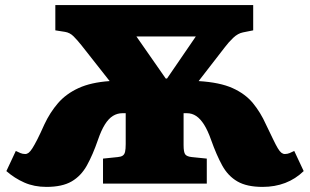

<svg xmlns="http://www.w3.org/2000/svg" viewBox="-20 -720 1216 753"><path d="M162 13Q114 13 75.5 -4Q37 -21 5 -49L42 -128Q52 -123 60.5 -119.5Q69 -116 79 -116Q86 -116 92.5 -121Q99 -126 107 -138.5Q115 -151 126.5 -173.5Q138 -196 154 -232Q176 -279 207.5 -315.5Q239 -352 288 -374.5Q337 -397 410 -402L299 -543Q283 -563 268.5 -577.5Q254 -592 235 -595L197 -601V-700H973V-601L933 -593Q913 -589 895 -572Q877 -555 862 -535L759 -402Q842 -397 892 -374.5Q942 -352 972 -315.5Q1002 -279 1023 -232Q1040 -197 1051 -174Q1062 -151 1069.5 -138.5Q1077 -126 1083.5 -121Q1090 -116 1097 -116Q1107 -116 1115.5 -119.5Q1124 -123 1134 -128L1171 -49Q1139 -18 1098.5 -2.5Q1058 13 1010 13Q948 13 911 -8.5Q874 -30 851.5 -71Q829 -112 808 -171Q795 -208 780.5 -231Q766 -254 749.5 -265Q733 -276 713 -276H700V-151Q700 -123 706.5 -114.5Q713 -106 732 -104L791 -98V0H384V-98L442 -104Q454 -105 461 -109.5Q468 -114 470.5 -124.5Q473 -135 473 -155V-276H460Q440 -276 423 -265.5Q406 -255 391.5 -232Q377 -209 364 -171Q344 -113 321 -71.5Q298 -30 261 -8.5Q224 13 162 13ZM630 -412H635L748 -577H515Z"/></svg>

Font: Literata Variable Black
Style: Regular
Weight: 900
Designer: Latin by Veronika Burian and Jose Scaglione. Greek by Irene Vlachou. Cyrillic by Vera Evstafieva.
Foundry: TypeTogether
Version: Version 3.021